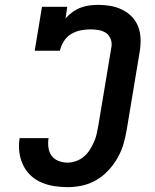

<svg xmlns="http://www.w3.org/2000/svg" viewBox="-20 -763 640 791"><path d="M258 8Q230 8 202 3.5Q174 -1 149 -12Q124 -23 105 -41.5Q86 -60 74.5 -84.5Q63 -109 59.5 -137.5Q56 -166 61 -194H180Q177 -175 179.5 -155.5Q182 -136 192.5 -121.5Q203 -107 221 -100Q239 -93 258 -93Q275 -93 292.5 -99Q310 -105 324.5 -117Q339 -129 349 -144.5Q359 -160 366.5 -176.5Q374 -193 378 -210Q382 -227 385 -245L439 -569Q442 -586 436 -602Q430 -618 417 -627Q404 -636 387 -639Q370 -642 354 -642Q333 -642 312.5 -638Q292 -634 273.5 -623Q255 -612 243 -593Q231 -574 227 -554H123L153 -735H257L250 -687Q263 -702 279 -713.5Q295 -725 312.5 -731.5Q330 -738 348.5 -740.5Q367 -743 385 -743Q411 -743 436 -738.5Q461 -734 483.5 -723Q506 -712 523 -694.5Q540 -677 549 -654Q558 -631 559 -605Q560 -579 556 -553L502 -228Q497 -198 488.5 -169Q480 -140 464 -112Q448 -84 426 -60.5Q404 -37 376.5 -21Q349 -5 318.5 1.5Q288 8 258 8Z"/></svg>

Font: Iosevka Slab Extended
Style: Bold Italic
Weight: 700
Width: 7
Italic angle: -9°
Monospace: yes
Designer: Belleve Invis
Foundry: Belleve Invis
Version: Version 11.1.0; ttfautohint (v1.8.3)